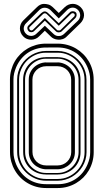

<svg xmlns="http://www.w3.org/2000/svg" viewBox="-20 -973 539 993"><path d="M279.3 -747.3Q305.2 -747.1 329 -740.5Q352.8 -733.9 373.3 -721.8Q393.8 -709.7 410.6 -692.9Q427.5 -676 439.5 -655.4Q451.4 -634.8 457.9 -611Q464.4 -587.2 464.4 -561.3L464.6 -186.5Q464.6 -160.6 458.1 -136.8Q451.7 -113 439.7 -92.4Q427.7 -71.8 410.9 -54.9Q394 -38.1 373.5 -26Q353 -13.9 329.2 -7.2Q305.4 -0.5 279.5 -0.5H217.5Q191.7 -0.5 167.7 -7.1Q143.8 -13.7 123.2 -25.8Q102.5 -37.8 85.7 -54.7Q68.8 -71.5 56.9 -92.2Q44.9 -112.8 38.3 -136.7Q31.7 -160.6 31.7 -186.5L31.5 -561.3Q31.5 -587.2 38.1 -611.1Q44.7 -635 56.6 -655.6Q68.6 -676.3 85.4 -693.1Q102.3 -710 122.9 -722Q143.6 -734.1 167.4 -740.7Q191.2 -747.3 217.3 -747.3ZM432.6 -122.6Q439.2 -138.4 442.9 -153.8Q446.5 -169.2 446.5 -186.5L446.3 -561.3Q446.3 -578.6 442.6 -594Q439 -609.4 432.4 -625.2Q422.1 -649.2 406.6 -668.1Q391.1 -687 371.3 -700.2Q351.6 -713.4 328 -720.5Q304.4 -727.5 278.1 -727.5L217.8 -727.3H217.5Q191.4 -727.3 167.8 -720.3Q144.3 -713.4 124.5 -700.2Q104.7 -687 89.2 -668.1Q73.7 -649.2 63.5 -625.2Q56.9 -609.4 53.2 -594Q49.6 -578.6 49.6 -561.3L49.8 -186.5Q49.8 -169.2 53.5 -153.8Q57.1 -138.4 63.7 -122.6Q74 -98.6 89.5 -79.7Q105 -60.8 124.8 -47.6Q144.5 -34.4 168.1 -27.5Q191.7 -20.5 217.8 -20.5H218L278.3 -20.3Q304.7 -20.3 328.2 -27.3Q351.8 -34.4 371.6 -47.6Q391.4 -60.8 406.9 -79.7Q422.4 -98.6 432.6 -122.6ZM217.8 -38.3Q188.7 -38.3 161.9 -49.8Q135 -61.3 114.3 -81.3Q93.5 -101.3 81.2 -128.3Q68.8 -155.3 68.8 -186.5L68.6 -561.3Q68.6 -582 74.2 -601.1Q79.8 -620.1 90 -636.6Q100.1 -653.1 114 -666.5Q127.9 -679.9 144.5 -689.5Q161.1 -699 179.7 -704.2Q198.2 -709.5 217.5 -709.5H279.5Q298.8 -709.2 317.4 -703.9Q335.9 -698.5 352.3 -689Q368.7 -679.4 382.4 -666Q396.2 -652.6 406.1 -636.2Q416 -619.9 421.6 -600.8Q427.2 -581.8 427.2 -561.3L427.5 -186.5Q427.5 -165.8 421.9 -146.9Q416.3 -127.9 406.4 -111.6Q396.5 -95.2 382.7 -81.8Q368.9 -68.4 352.5 -58.8Q336.2 -49.3 317.6 -43.9Q299.1 -38.6 279.8 -38.3ZM78.9 -186.5Q78.9 -158.7 89.6 -133.5Q100.3 -108.4 119.1 -89.2Q137.9 -70.1 163.2 -58.7Q188.5 -47.4 217.8 -47.4H278.6Q307.9 -47.4 333.1 -58.7Q358.4 -70.1 377.2 -89.2Q396 -108.4 406.7 -133.5Q417.5 -158.7 417.5 -186.5L417.2 -561.3Q417.2 -589.1 406.5 -614.3Q395.8 -639.4 377 -658.6Q358.2 -677.7 332.9 -689.1Q307.6 -700.4 278.3 -700.4H217.5Q188.2 -700.4 163 -689.1Q137.7 -677.7 118.9 -658.6Q100.1 -639.4 89.4 -614.3Q78.6 -589.1 78.6 -561.3ZM279.3 -677.2Q303.7 -677 325.1 -668.2Q346.4 -659.4 362.3 -644Q378.2 -628.7 387.2 -607.4Q396.2 -586.2 396.2 -561.3L396.5 -186.5Q396.5 -161.6 387.5 -140.4Q378.4 -119.1 362.5 -103.8Q346.7 -88.4 325.3 -79.6Q304 -70.8 279.5 -70.6V-70.3H217.8V-70.6Q193.1 -70.6 171.5 -79.2Q149.9 -87.9 134 -103.4Q118.2 -118.9 109 -140.1Q99.9 -161.4 99.9 -186.5L99.6 -561.3Q99.6 -586.4 108.8 -607.7Q117.9 -628.9 133.8 -644.4Q149.7 -659.9 171.3 -668.6Q192.9 -677.2 217.5 -677.2V-677.5H279.3ZM278.6 -78.4Q300.5 -78.4 320.2 -87Q339.8 -95.7 354.6 -110.6Q369.4 -125.5 377.9 -145.1Q386.5 -164.8 386.5 -186.5L386.2 -561.3Q386.2 -583 377.7 -602.7Q369.1 -622.3 354.4 -637.1Q339.6 -651.9 319.9 -660.6Q300.3 -669.4 278.3 -669.4H217.5Q195.6 -669.4 175.9 -660.6Q156.2 -651.9 141.5 -637.1Q126.7 -622.3 118.2 -602.7Q109.6 -583 109.6 -561.3L109.9 -186.5Q109.9 -164.8 118.4 -145.1Q127 -125.5 141.7 -110.6Q156.5 -95.7 176.1 -87Q195.8 -78.4 217.8 -78.4ZM367.4 -186.5Q367.4 -167.7 360.4 -151.7Q353.3 -135.7 341.2 -123.9Q329.1 -112.1 313 -105.1Q296.9 -98.1 278.6 -97.4H278.3V-97.7H218V-97.4H217.8Q199.5 -98.1 183.2 -105.1Q167 -112.1 154.9 -123.9Q142.8 -135.7 135.9 -151.7Q128.9 -167.7 128.9 -186.5L128.7 -561.3Q128.7 -580.1 135.6 -596.1Q142.6 -612.1 154.7 -623.9Q166.7 -635.7 183 -642.7Q199.2 -649.7 217.5 -650.4H217.8V-650.1H278.1V-650.4H278.3Q296.6 -649.7 312.7 -642.7Q328.9 -635.7 340.9 -623.9Q353 -612.1 360.1 -596.1Q367.2 -580.1 367.2 -561.3ZM278.6 -117.4Q292.7 -117.4 305.4 -122.7Q318.1 -127.9 327.6 -137.3Q337.2 -146.7 342.8 -159.3Q348.4 -171.9 348.4 -186.5L348.1 -561.3Q348.1 -575.9 342.5 -588.5Q336.9 -601.1 327.4 -610.5Q317.9 -619.9 305.2 -625.1Q292.5 -630.4 278.3 -630.4H278.1V-630.6H217.8V-630.4H217.5Q203.4 -630.4 190.7 -625.1Q178 -619.9 168.5 -610.5Q158.9 -601.1 153.3 -588.5Q147.7 -575.9 147.7 -561.3L147.9 -186.5Q147.9 -171.9 153.6 -159.3Q159.2 -146.7 168.7 -137.3Q178.2 -127.9 190.9 -122.7Q203.6 -117.4 217.8 -117.4H218V-117.2H278.3V-117.4ZM325.9 -784.9Q316.9 -775.1 304.3 -770.8Q291.7 -766.4 278.1 -768.1Q268.3 -768.8 258.5 -773.1Q248.8 -777.3 241.9 -784.9L211.9 -814L182.1 -784.9Q174.3 -776.6 163.6 -772.2Q152.8 -767.8 141.5 -767.7Q130.1 -767.6 119.3 -771.7Q108.4 -775.9 100.1 -784.9Q91.6 -793.5 87.3 -804.3Q83 -815.2 83 -826.4Q83 -837.6 87.5 -848.5Q92 -859.4 101.1 -867.9L171.1 -936Q177.7 -942.9 187.1 -947.9Q196.5 -952.9 207 -952.9Q218.3 -952.9 230 -949.7Q241.7 -946.5 252.9 -936L283.9 -906L314.9 -936Q324 -944.6 334.7 -948.9Q345.5 -953.1 356.6 -953.1Q367.7 -953.1 378.3 -948.6Q388.9 -944.1 397.9 -935.1Q407 -926 411 -915.3Q415 -904.5 414.6 -893.6Q414.1 -882.6 409.3 -872.1Q404.5 -861.6 396 -853ZM283.9 -877.9 240 -921.9Q232.4 -928 224.5 -930.8Q216.6 -933.6 209 -932.9Q202.1 -932.9 195.7 -929.7Q189.2 -926.5 184.1 -921.9L115 -853Q109.1 -847.4 106 -840.3Q102.8 -833.3 102.7 -825.8Q102.5 -818.4 105.6 -811.2Q108.6 -804 115 -797.9Q120.6 -792.2 127.7 -789.7Q134.8 -787.1 142.1 -787.2Q149.4 -787.4 156.4 -790.4Q163.3 -793.5 168.9 -799.1L211.9 -839.8L255.1 -799.1Q261 -793 268.3 -789.6Q275.6 -786.1 283.9 -786.9Q291.5 -786.1 299.2 -789.6Q306.9 -793 313 -799.1L383.1 -866Q388.7 -871.6 391.6 -878.7Q394.5 -885.7 394.7 -893.1Q394.8 -900.4 392.2 -907.7Q389.6 -915 384 -920.9Q371.1 -933.8 356 -933.6Q340.8 -933.3 328.1 -921.9ZM193.1 -905Q198 -909.2 202.4 -911.5Q206.8 -913.8 211.2 -913.9Q215.6 -914.1 220.2 -911.6Q224.9 -909.2 230 -904.1L283.9 -853L341.1 -908.9Q343.8 -911.9 347.8 -913.5Q351.8 -915 356.2 -915Q360.6 -915 364.9 -913.5Q369.1 -911.9 372.1 -908.9Q374.8 -906.2 375.7 -902.3Q376.7 -898.4 376.3 -894.4Q376 -890.4 374.3 -886.5Q372.6 -882.6 370.1 -879.9L300 -812Q297.1 -808.8 293.5 -807.4Q289.8 -805.9 286.1 -805.9Q281.5 -805.2 276.6 -806.6Q271.7 -808.1 268.1 -812L211.9 -866L156 -812Q153.1 -809.1 149.2 -807.6Q145.3 -806.2 141.2 -806.3Q137.2 -806.4 133.7 -807.9Q130.1 -809.3 127.9 -812Q125.2 -814.5 123.5 -818.1Q121.8 -821.8 121.5 -825.7Q121.1 -829.6 122.3 -833.6Q123.5 -837.6 127 -841.1ZM363 -887Q364.5 -887.7 365.4 -889.6Q366.2 -891.6 366.5 -894Q366.7 -896.5 366.1 -898.6Q365.5 -900.6 364 -901.9Q362.1 -903.8 359.9 -904.4Q357.7 -905 355.3 -904.9Q353 -904.8 351.1 -903.9Q349.1 -903.1 348.1 -901.9L283.9 -839.8L220.9 -900.9Q219.5 -902.1 217.3 -903.1Q215.1 -904.1 212.8 -904.3Q210.4 -904.5 207.9 -903.8Q205.3 -903.1 203.1 -900.9L134 -834Q130.4 -830.8 131.2 -826.4Q132.1 -822 135 -818.8Q138.9 -815.2 142.9 -815.6Q147 -815.9 150.1 -818.8L211.9 -879.9L273.9 -818.8Q275.6 -816.7 278.3 -815.9Q281 -815.2 283.9 -815.9Q289.3 -814.2 293.9 -818.8Z"/></svg>

Font: TafelwerkOT
Style: Regular
Weight: 400
Designer: Peter Wiegel
Foundry: Peter Wiegel, based on an original design named Oxford by Christine Lord, 1969
Version: Version 1.000